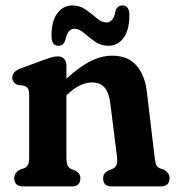

<svg xmlns="http://www.w3.org/2000/svg" viewBox="-20 -668 634 688"><path d="M218 -432.5V-386Q265.5 -429.5 305 -449Q344.5 -468.5 381.5 -468.5Q438.5 -468.5 469.2 -433Q500 -397.5 506.5 -336.5L534 -105.5Q536 -85.5 539.8 -77.2Q543.5 -69 552.5 -65L566.5 -60.5Q576.5 -54.5 582 -47.5Q587.5 -40.5 587.5 -29.5Q587.5 0 554.5 0H379.5Q349.5 0 349.5 -29.5Q349.5 -47 367 -56.5L381.5 -62Q391.5 -66 396.5 -74.8Q401.5 -83.5 399.5 -104L375.5 -296Q371 -334.5 355.5 -353.5Q340 -372.5 310 -372.5Q290 -372.5 268.2 -362.8Q246.5 -353 221 -329.5L218 -326.5V-105.5Q218 -84 222.2 -75Q226.5 -66 236 -62L250.5 -56.5Q268 -47 268 -29.5Q268 0 237.5 0H64Q31 0 31 -29.5Q31 -48.5 52 -60.5L66 -65Q75.5 -69 80 -77.2Q84.5 -85.5 84.5 -105.5V-326.5Q84.5 -344 79.8 -351Q75 -358 65.5 -361L44 -363.5Q24 -372 24 -390Q24 -411.5 53.5 -422.5L133 -452Q152 -459 164 -462.5Q176 -466 187.5 -466Q202 -466 210 -456.8Q218 -447.5 218 -432.5ZM369 -504Q341.5 -504 320 -519.2Q298.5 -534.5 281 -549.8Q263.5 -565 246.5 -565Q222 -565 214 -524Q208 -504 189 -504Q164.5 -504 164.5 -539.5Q164.5 -593.5 185.8 -621Q207 -648.5 239 -648.5Q266.5 -648.5 287.8 -633.2Q309 -618 326.8 -602.8Q344.5 -587.5 361.5 -587.5Q387 -587.5 394 -629Q400 -648.5 419 -648.5Q443.5 -648.5 443.5 -613.5Q443.5 -559 422.2 -531.5Q401 -504 369 -504Z"/></svg>

Font: Fraunces 72pt SuperSoft SemiBold
Style: Regular
Weight: 600
Version: Version 1.000;[b76b70a41]